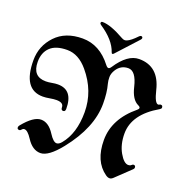

<svg xmlns="http://www.w3.org/2000/svg" viewBox="-176 -992 1125 1144"><g transform="rotate(20 386.5 -420.5)"><path d="M0 0ZM272 -692.4ZM536.6 -840.8Q536.6 -835.9 531.2 -830.1L409.7 -697.3Q405.3 -692.4 401.1 -692.4Q397 -692.4 394.5 -699.7Q371.1 -770.5 279.3 -831.1Q272 -835.9 272 -841.8Q272 -851.1 282.2 -851.1Q333 -851.1 421.9 -800.8Q433.1 -794.4 440.7 -794.4Q448.2 -794.4 455.6 -797.4Q479 -807.1 514.2 -844.2Q520.5 -851.1 525.9 -851.1Q536.6 -851.1 536.6 -840.8ZM-27.8 -496.6Q-27.8 -587.4 34.2 -652.8Q96.2 -718.3 204.6 -718.3Q313 -718.3 390.1 -617.7Q399.9 -605 407.7 -605Q415.5 -605 423.8 -617.7Q489.7 -718.3 563 -718.3Q687.5 -718.3 720.7 -579.6Q739.3 -502 760.7 -502Q764.2 -502 768.3 -504.4Q772.5 -506.8 776.4 -506.8Q789.1 -506.8 789.1 -492.2Q789.1 -485.4 779.8 -480Q631.3 -394 631.3 -271.5Q631.3 -202.6 659.9 -152.6Q688.5 -102.5 716.3 -102.5Q728 -102.5 734.6 -108.9Q741.2 -115.2 746.1 -115.2Q759.3 -115.2 759.3 -101.1Q759.3 -94.7 753.4 -89.4L660.6 -1Q649.4 9.8 638.2 9.8Q627 9.8 613.8 0.5Q529.3 -59.1 529.3 -193.4Q529.3 -327.6 655.3 -431.2Q663.6 -438 663.6 -444.8Q663.6 -451.7 650.9 -457.5Q608.4 -477.1 590.8 -552.2Q568.8 -645 521 -645Q473.1 -645 446.8 -603Q432.1 -579.1 432.1 -556.6Q432.1 -534.2 437 -516.1Q451.2 -464.8 451.2 -394Q451.2 -241.7 322.3 -80.1Q250.5 9.8 199.7 9.8Q148.9 9.8 111.3 -48.8Q83.5 -91.8 63 -91.8Q54.2 -91.8 47.9 -84Q41.5 -76.2 34.7 -76.2Q21.5 -76.2 21.5 -88.9Q21.5 -95.2 26.9 -102.1Q89.4 -179.2 137.5 -179.2Q185.5 -179.2 222.7 -120.6Q250 -78.1 270.5 -78.1Q285.2 -78.1 300.3 -96.2Q365.2 -174.3 365.2 -308.6Q365.2 -442.9 272.9 -552.2Q213.9 -622.6 141.8 -622.6Q69.8 -622.6 34.7 -588.9Q-0.5 -555.2 -0.5 -496.6Q-0.5 -402.8 84 -402.8Q101.1 -402.8 121.6 -406.7Q142.1 -410.6 159.2 -410.6Q255.4 -410.6 255.4 -290.5Q255.4 -272.5 241.7 -272.5Q228 -272.5 228 -290.5Q228 -320.3 182.6 -320.3Q165 -320.3 141.1 -315.9Q117.2 -311.5 98.1 -311.5Q-27.8 -311.5 -27.8 -496.6Z"/></g></svg>

Font: UnifrakturMaguntia
Style: Book
Weight: 400
Designer: j. 'mach' wust, Gerrit Ansmann, Georg Duffner, based on a font by Peter Wiegel, original typeface by Carl Albert Fahrenw
Version: Version 2017-03-19